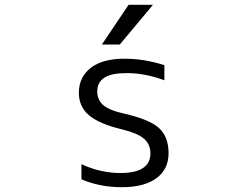

<svg xmlns="http://www.w3.org/2000/svg" viewBox="-20 -777 1040 807"><path d="M486.3 -49.8Q612.3 -49.8 612.3 -132.8Q612.3 -168.9 586.4 -192.9Q560.5 -216.8 492.2 -233.4Q395.5 -256.8 353.5 -293Q311.5 -329.1 311.5 -386.7Q311.5 -453.1 361.3 -491.7Q411.1 -530.3 502.9 -530.3Q586.9 -530.3 670.9 -502.9V-439.5Q587.9 -470.7 508.8 -469.7Q388.7 -469.7 388.7 -392.6Q388.7 -358.4 412.6 -336.4Q436.5 -314.5 500 -299.8Q608.4 -275.4 648.4 -238.8Q688.5 -202.1 688.5 -132.8Q688.5 -65.4 637.2 -27.8Q585.9 9.8 492.2 9.8Q399.4 9.8 322.3 -23.4V-86.9Q402.3 -49.8 486.3 -49.8ZM623 -756.8 483.4 -589.8H408.2L520.5 -756.8Z"/></svg>

Font: GenEi Gothic M SemiLight
Style: Regular
Weight: 350
Designer: o_tamon (Modified); [Source Han Sans]
Ryoko NISHIZUKA  (kana & ideographs); Paul D. Hunt (Latin, Greek & Cyrillic); Wenl
Version: Version 1.1a;Original Version 1.004